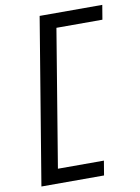

<svg xmlns="http://www.w3.org/2000/svg" viewBox="-102 -891 805 1102"><g transform="rotate(-10 300.0 -340.0)"><path d="M48 143 208 -823H573L559 -739H291L159 59H427L413 143Z"/></g></svg>

Font: Iosevka Curly Medium Extended
Style: Italic
Weight: 500
Width: 7
Italic angle: -9°
Monospace: yes
Designer: Belleve Invis
Foundry: Belleve Invis
Version: Version 11.1.0; ttfautohint (v1.8.3)